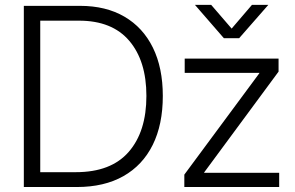

<svg xmlns="http://www.w3.org/2000/svg" viewBox="-20 -751 1185 771"><path d="M288.6 0H75.7V-727.5H301.3Q405.3 -727.5 479.7 -684.1Q554.2 -640.6 594 -559.6Q633.8 -478.5 633.8 -365.7Q633.8 -251 593.3 -169.2Q552.7 -87.4 475.6 -43.7Q398.4 0 288.6 0ZM141.6 -59.6H284.7Q425.8 -59.6 496.8 -141.1Q567.9 -222.7 567.9 -365.7Q567.9 -506.3 499 -587.2Q430.2 -668 297.4 -668H141.6ZM720.2 0V-49.8L1021.5 -457V-458.5H721.7V-515.6H1098.6V-463.4L799.8 -58.6V-57.1H1101.1V0ZM828.1 -731.4 910.2 -636.2 991.7 -731.4H1057.1V-731L940.4 -597.7H878.9L763.2 -731V-731.4Z"/></svg>

Font: Inter Display Light
Style: Regular
Weight: 300
Designer: Rasmus Andersson
Foundry: rsms
Version: Version 4.000;git-a52131595